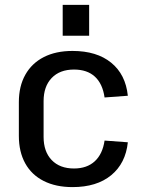

<svg xmlns="http://www.w3.org/2000/svg" viewBox="-20 -756 584 784"><path d="M276 8Q208 8 158.5 -17Q109 -42 83 -89Q57 -136 57 -201V-339Q57 -404 83.5 -451Q110 -498 159 -523Q208 -548 276 -548Q375 -548 434 -500Q493 -452 502 -365L407 -358Q399 -414 367.5 -443Q336 -472 282 -472Q224 -472 191 -437.5Q158 -403 158 -343V-197Q158 -137 191 -102.5Q224 -68 282 -68Q335 -68 367 -97.5Q399 -127 407 -182L502 -175Q493 -89 434 -40.5Q375 8 276 8ZM344 -736V-610H236V-736Z"/></svg>

Font: Pathway Extreme SemiCondensed Medium
Style: Regular
Weight: 500
Width: 4
Version: Version 1.001;gftools[0.9.26]